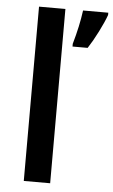

<svg xmlns="http://www.w3.org/2000/svg" viewBox="-54 -797 492 834"><g transform="rotate(5 192.0 -380.0)"><path d="M82 -760V0H197V-760ZM308 -600Q329 -632 351 -675.5Q373 -719 384 -750V-760H274Q265 -692 242 -612V-600Z"/></g></svg>

Font: OpenSansMMV
Style: Semibold
Weight: 600
Designer: Steve Matteson
Foundry: Ascender Corporation
Version: Version 6.000